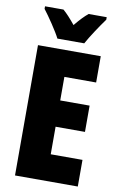

<svg xmlns="http://www.w3.org/2000/svg" viewBox="-100 -982 644 1036"><g transform="rotate(10 221.5 -463.5)"><path d="M156 -767H303C324 -806 370 -875 398 -913V-927H299C279 -911 256 -887 229 -854C203 -886 181 -910 161 -927H60V-913C86 -880 139 -802 156 -767ZM403 0V-146H229V-297H390V-441H229V-570H403V-714H59V0Z"/></g></svg>

Font: Noto Sans Georgian ExtraCondensed Black
Style: Regular
Weight: 900
Width: 2
Designer: Monotype Design Team, Akaki Razmadze
Foundry: Google LLC
Version: Version 2.005